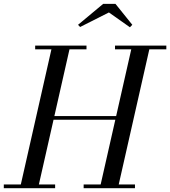

<svg xmlns="http://www.w3.org/2000/svg" viewBox="-60 -990 895 1010"><path d="M207 -360V-379.5H567V-360ZM395 -730.5H305.5L144.5 -19.5H230V0H-40V-19.5H49.5L210.5 -730.5H125V-750H395ZM815 -750V-730.5H725.5L564.5 -19.5H650V0H380V-19.5H469.5L630.5 -730.5H545V-750ZM361.5 -848 350.5 -859.5 482.5 -969.5H547.5L636 -859.5L623.5 -846.5L513 -924.5Z"/></svg>

Font: Bodoni Moda
Style: Italic
Weight: 400
Italic angle: -13°
Designer: Owen Earl
Foundry: indestructible type
Version: Version 2.005